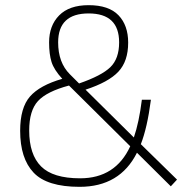

<svg xmlns="http://www.w3.org/2000/svg" viewBox="-20 -714 740 743"><path d="M323 -694Q401 -694 438.5 -655Q476 -616 476 -549Q476 -477 438 -436.5Q400 -396 311 -367L498 -182Q518 -240 529 -328H564Q550 -220 525 -156L665 -19L641 7L510 -123Q444 9 288 9Q162 9 110 -46Q58 -101 58 -208Q58 -297 96 -340.5Q134 -384 221 -409Q189 -444 179.5 -474Q170 -504 170 -550Q170 -615 209 -654.5Q248 -694 323 -694ZM290 -24Q427 -24 484 -148L247 -383Q161 -360 127 -323Q93 -286 93 -209Q93 -116 139 -70Q185 -24 290 -24ZM205 -550Q205 -472 250 -427L286 -391Q373 -421 407 -454Q441 -487 441 -550Q441 -662 323 -662Q205 -662 205 -550Z"/></svg>

Font: TypoPRO Titillium Text
Style: 1 wt
Weight: 100
Designer: Accademia di Belle Arti di Urbino and others
Foundry: Accademia di Belle Arti di Urbino and others.
Version: Version 25.000